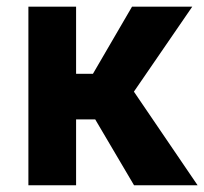

<svg xmlns="http://www.w3.org/2000/svg" viewBox="-20 -548 604 568"><path d="M205.1 -528.3V0H64V-528.3ZM548.8 -528.3 319.8 -194.8H179.2L161.6 -329.6H254.9L370.6 -528.3ZM376.5 0 246.1 -221.2 367.2 -290 564.5 0Z"/></svg>

Font: RobotoDEMO
Style: Regular
Weight: 400
Designer: Christian Robertson
Foundry: Google
Version: Version 2.136